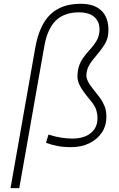

<svg xmlns="http://www.w3.org/2000/svg" viewBox="-20 -762 626 1007"><path d="M351.6 9.8Q313 9.8 281.2 3.7Q249.5 -2.4 221.2 -13.2L234.4 -56.2Q273.4 -43.9 303.7 -39.6Q334 -35.2 357.9 -35.2Q420.4 -35.2 455.8 -63.7Q491.2 -92.3 491.2 -142.1Q491.2 -165 483.9 -187.7Q476.6 -210.4 445.8 -246.1Q411.6 -287.1 398.9 -312.7Q386.2 -338.4 386.2 -359.4Q386.2 -396.5 398.2 -426Q410.2 -455.6 441.9 -490.7Q480 -532.7 491 -556.9Q502 -581.1 502 -607.9Q502 -648.4 475.1 -672.6Q448.2 -696.8 396 -697.3Q317.9 -697.8 273.2 -654.5Q228.5 -611.3 212.4 -519.5L81.1 224.6H35.2L165.5 -514.6Q187 -631.8 244.9 -687Q302.7 -742.2 403.8 -742.2Q474.1 -742.2 511.5 -706.5Q548.8 -670.9 548.8 -604.5Q548.8 -580.6 543 -560.8Q537.1 -541 521.7 -518.1Q506.3 -495.1 478 -461.9Q452.1 -431.6 442.6 -409.9Q433.1 -388.2 433.1 -365.2Q433.1 -352.1 441.9 -334Q450.7 -315.9 475.6 -285.2Q503.4 -252.9 516.6 -229.7Q529.8 -206.5 533.9 -188Q538.1 -169.4 538.1 -149.9Q538.1 -103 514.4 -67.1Q490.7 -31.2 448.7 -10.7Q406.7 9.8 351.6 9.8Z"/></svg>

Font: Cascadia Mono ExtraLight
Style: Italic
Weight: 200
Italic angle: -10°
Monospace: yes
Designer: Aaron Bell
Foundry: Saja Typeworks
Version: Version 2404.023; ttfautohint (v1.8.4)